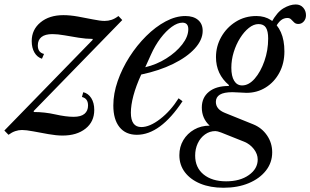

<svg xmlns="http://www.w3.org/2000/svg" viewBox="-74 -608 1424 881"><path d="M-35 10.5 -54 -9 351.5 -425.5 350.5 -429.5Q320.5 -429.5 286.8 -435Q253 -440.5 221.5 -446Q190 -451.5 166.5 -451.5Q133 -451.5 116.2 -438Q99.5 -424.5 99.5 -399.5Q99.5 -367 128 -360.5L118.5 -338.5Q96.5 -345.5 84 -367Q71.5 -388.5 71.5 -419.5Q71.5 -472 111.8 -505.2Q152 -538.5 217 -538.5Q247.5 -538.5 284 -532Q320.5 -525.5 353.2 -518.8Q386 -512 406 -512Q422.5 -512 437.8 -517Q453 -522 469.5 -534.5L487 -516L80 -98L82 -94Q131 -94 179.8 -83Q228.5 -72 264 -72Q297.5 -72 313.8 -85.8Q330 -99.5 330 -124Q330 -156.5 302 -163L308 -185Q331 -179.5 344.8 -157.8Q358.5 -136 358.5 -103.5Q358.5 -49.5 318.5 -17.8Q278.5 14 213 14Q184.5 14 148.2 7.5Q112 1 79 -5.2Q46 -11.5 27 -11.5Q11 -11.5 -4.2 -6.2Q-19.5 -1 -35 10.5Z M554 10.5Q502.5 10.5 474.2 -24.8Q446 -60 446 -124Q446 -178.5 466 -236Q486 -293.5 520 -346.8Q554 -400 596.8 -442.5Q639.5 -485 686 -509.8Q732.5 -534.5 776.5 -534.5Q813.5 -534.5 834.8 -516.5Q856 -498.5 856 -466.5Q856 -425 820 -385.5Q784 -346 720.5 -314.8Q657 -283.5 574 -266Q550 -213.5 538.2 -169.2Q526.5 -125 526.5 -91Q526.5 -25 574.5 -25Q613 -25 661 -62Q709 -99 745.5 -157L763.5 -143.5Q661.5 10.5 554 10.5ZM592.5 -299.5Q644 -311.5 689 -339.8Q734 -368 762 -404Q790 -440 790 -474Q790 -504 763 -504Q740.5 -504 714 -484.8Q687.5 -465.5 662.5 -432.5Q637.5 -399.5 618.5 -357Z M1170.5 -504Q1197 -552.5 1226.8 -570Q1256.5 -587.5 1283 -587.5Q1304.5 -587.5 1317.2 -573Q1330 -558.5 1330 -538Q1330 -521 1319.8 -509.5Q1309.5 -498 1295 -498Q1283 -498 1275.8 -505Q1268.5 -512 1262 -518.8Q1255.5 -525.5 1245 -525.5Q1228 -525.5 1214.8 -514.8Q1201.5 -504 1188 -479ZM963.5 224Q1027.5 224 1068 195.2Q1108.5 166.5 1108.5 124Q1108.5 99 1091 76.2Q1073.5 53.5 1047 42.5L940.5 0Q923 -6.5 914.5 -6.5Q888 -6.5 866.8 8.8Q845.5 24 833.5 49.5Q821.5 75 821.5 106Q821.5 161 860.2 192.5Q899 224 963.5 224ZM1037 -216Q1067.5 -216 1094.8 -247.2Q1122 -278.5 1139.2 -327.8Q1156.5 -377 1156.5 -431Q1156.5 -465 1146.2 -481.2Q1136 -497.5 1112 -497.5Q1090 -497.5 1068 -480Q1046 -462.5 1027.8 -433.5Q1009.5 -404.5 998.5 -369Q987.5 -333.5 987.5 -297Q987.5 -258.5 1000.5 -237.2Q1013.5 -216 1037 -216ZM951.5 253.5Q891 253.5 845.5 234.8Q800 216 774.5 182.5Q749 149 749 104Q749 65.5 767.2 35Q785.5 4.5 817 -13.5Q848.5 -31.5 888 -31.5Q852 -64.5 852 -114.5Q852 -160.5 884.8 -187Q917.5 -213.5 975.5 -213.5L976.5 -217.5Q917 -267.5 917 -346Q917 -395.5 941.2 -438.5Q965.5 -481.5 1007.5 -508Q1049.5 -534.5 1102.5 -534.5Q1141 -534.5 1169.8 -515.5Q1198.5 -496.5 1214.8 -460.2Q1231 -424 1231 -372Q1231 -317.5 1208 -274.5Q1185 -231.5 1145.5 -206.8Q1106 -182 1057 -182Q1044.5 -182 1026.2 -183.5Q1008 -185 992.5 -185Q953.5 -185 935 -173.8Q916.5 -162.5 916.5 -140.5Q916.5 -123.5 926.8 -111Q937 -98.5 958 -90L1088 -37.5Q1127.5 -21.5 1151.2 13.2Q1175 48 1175 91Q1175 138 1146.2 174.8Q1117.5 211.5 1067.2 232.5Q1017 253.5 951.5 253.5Z"/></svg>

Font: Libre Caslon Condensed
Style: Italic
Weight: 400
Italic angle: -22.583°
Designer: Pablo Impallari, Rodrigo Fuenzalida, Katja Schimmel, Ertekin Erdin
Foundry: Pablo Impallari, Rodrigo Fuenzalida
Version: Version 2.000;gftools[0.9.33]